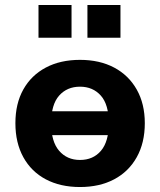

<svg xmlns="http://www.w3.org/2000/svg" viewBox="-20 -742 644 773"><path d="M302 11Q223 11 164.5 -20Q106 -51 74 -109Q42 -167 42 -246Q42 -325 74 -382Q106 -439 164.5 -470Q223 -501 302 -501Q381 -501 439.5 -470Q498 -439 530.5 -381.5Q563 -324 563 -246Q563 -167 530.5 -109Q498 -51 439.5 -20Q381 11 302 11ZM302 -98Q355 -98 386.5 -135Q418 -172 418 -246Q418 -321 386 -357Q354 -393 302 -393Q250 -393 218 -357Q186 -321 186 -246Q186 -172 218 -135Q250 -98 302 -98ZM143 -198V-294H462V-198ZM332 -590V-722H465V-590ZM135 -590V-722H268V-590Z"/></svg>

Font: Nunito Sans 12pt ExtraBold
Style: Regular
Weight: 800
Designer: Vernon Adams
Foundry: Vernon Adams
Version: Version 3.101;gftools[0.9.27]